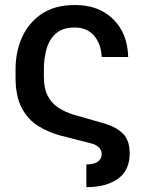

<svg xmlns="http://www.w3.org/2000/svg" viewBox="-20 -573 592 782"><path d="M331.7 189.3V96.9Q360.1 96.9 377 86.3Q393.8 75.6 394.2 55Q393.8 35.9 380.3 24.9Q366.8 13.8 345.9 9.6L223 -21.7Q175.4 -35.2 134.4 -60.7Q93.4 -86.3 68.4 -133.5Q43.3 -180.8 43.3 -259.2V-291.2Q43.3 -361.9 69.8 -421.2Q96.2 -480.5 150 -516.5Q203.8 -552.6 285.5 -552.6Q382.1 -552.6 440.9 -495Q499.6 -437.5 502.1 -340.9H394.2Q391.7 -394.2 363.1 -427.6Q334.5 -460.9 284.8 -460.9Q234.7 -460.9 207.4 -436.3Q180 -411.6 169.4 -372.9Q158.7 -334.2 158.7 -291.9V-260.3Q158.7 -212.4 174.9 -181.8Q191.1 -151.3 218.9 -133.5Q246.8 -115.8 281.2 -105.5L410.5 -68.5Q455.6 -54.7 481.9 -27.5Q508.2 -0.4 508.2 51.8Q508.2 120 461.3 154.5Q414.4 188.9 331.7 189.3Z"/></svg>

Font: Linik Sans Medium
Style: Regular
Weight: 500
Designer: Rasmus Andersson (font), Cristiano Sobral (main changes)
Foundry: rsms
Version: Version 3.018;June 1, 2022;FontCreator 14.0.0.2814 64-bit; t